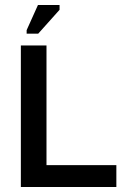

<svg xmlns="http://www.w3.org/2000/svg" viewBox="-20 -744 510 764"><path d="M63 -5V-563H165V-5ZM63 0V-87H443V0ZM132 -610H86V-624L131 -724H217V-705Z"/></svg>

Font: Darker Grotesque
Style: Bold
Weight: 700
Designer: Gabriel Lam
Foundry: TypeRant
Version: Version 1.000;gftools[0.9.28]